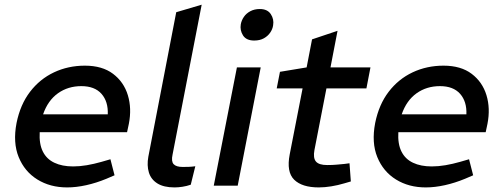

<svg xmlns="http://www.w3.org/2000/svg" viewBox="-20 -790 2131 817"><path d="M265.6 7.5Q193.5 7.5 139 -26.2Q84.6 -59.9 59.5 -121.5Q34.4 -183 50.4 -266.5Q66.3 -345.3 107.9 -399.5Q149.4 -453.7 209.8 -482.2Q270.2 -510.6 341.2 -510.6Q415.2 -510.6 461 -475.9Q506.9 -441.2 524 -385Q541.1 -328.7 528.3 -263.2L520.7 -227.5H149Q146.1 -177.7 162.2 -145.4Q178.2 -113.1 211.4 -97.5Q244.5 -81.8 291.1 -81.8Q319.2 -81.8 349.6 -87Q380.1 -92.2 411.9 -101.3L449.9 -112.3L467.4 -44.1L432.6 -29.2Q389.8 -11.5 347 -2Q304.2 7.5 265.6 7.5ZM163.3 -303.4H438.6Q440.8 -357.9 411.9 -390.7Q382.9 -423.5 326.1 -423.5Q269.3 -423.5 226.5 -393Q183.7 -362.4 163.3 -303.4Z M791.7 -4Q774.2 2 756.5 4.7Q738.7 7.5 722.7 7.5Q676.6 7.5 649.5 -9.6Q622.4 -26.7 613.5 -56.2Q604.5 -85.8 611.2 -123.2L729.9 -738L838.2 -770L714.2 -131.9Q708 -103.3 718.8 -91.5Q729.6 -79.6 757.6 -79.6Q771.5 -79.6 784.4 -80.1Q797.3 -80.6 811.1 -82.6Z M889.6 0 988.1 -503.2H1089.4L991.5 0ZM1061.5 -617.5Q1028 -617.5 1014.1 -639.3Q1000.3 -661.1 1004.6 -686.7Q1007.6 -703.3 1017.7 -718.1Q1027.8 -733 1045.2 -742.3Q1062.6 -751.6 1085.6 -751.6Q1117.9 -751.6 1132.3 -729.9Q1146.6 -708.2 1142.2 -682.5Q1140 -666.2 1129.9 -651.4Q1119.8 -636.5 1102.8 -627Q1085.9 -617.5 1061.5 -617.5Z M1336.5 7.5Q1265.1 7.5 1231.7 -25.4Q1198.3 -58.3 1212.8 -133.2L1267.6 -413.9H1157.5L1171.3 -484.4L1284.8 -503.2L1307.8 -622.5L1416.3 -658.9L1386.3 -503.2H1556.4L1539.2 -413.9H1369.1L1318 -151.4Q1311.7 -117.9 1324.3 -102.8Q1336.9 -87.7 1372.1 -87.7Q1395 -87.7 1411.9 -89.3Q1428.9 -91 1446.5 -92.5L1467.2 -95.3L1472.9 -17.9L1445.4 -9.9Q1418.1 -1.7 1389.8 2.9Q1361.6 7.5 1336.5 7.5Z M1791.6 7.5Q1719.5 7.5 1665 -26.2Q1610.6 -59.9 1585.5 -121.5Q1560.4 -183 1576.4 -266.5Q1592.3 -345.3 1633.9 -399.5Q1675.4 -453.7 1735.8 -482.2Q1796.2 -510.6 1867.2 -510.6Q1941.2 -510.6 1987 -475.9Q2032.9 -441.2 2050 -385Q2067.1 -328.7 2054.3 -263.2L2046.7 -227.5H1675Q1672.1 -177.7 1688.2 -145.4Q1704.2 -113.1 1737.4 -97.5Q1770.5 -81.8 1817.1 -81.8Q1845.2 -81.8 1875.6 -87Q1906.1 -92.2 1937.9 -101.3L1975.9 -112.3L1993.4 -44.1L1958.6 -29.2Q1915.8 -11.5 1873 -2Q1830.2 7.5 1791.6 7.5ZM1689.3 -303.4H1964.6Q1966.8 -357.9 1937.9 -390.7Q1908.9 -423.5 1852.1 -423.5Q1795.3 -423.5 1752.5 -393Q1709.7 -362.4 1689.3 -303.4Z"/></svg>

Font: REM Medium
Style: Italic
Weight: 500
Italic angle: -11°
Designer: Octavio Pardo
Foundry: Ashler Design
Version: Version 1.005;gftools[0.9.28]